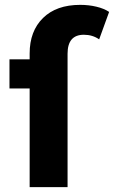

<svg xmlns="http://www.w3.org/2000/svg" viewBox="-20 -770 469 790"><path d="M429 -721 388 -608Q361 -627 325 -627Q258 -627 258 -549V0H102V-406H19V-526H102V-550Q102 -642 157 -696Q212 -750 310 -750Q345 -750 376.5 -742.5Q408 -735 429 -721Z"/></svg>

Font: mBank
Style: Bold
Weight: 700
Designer: Julieta Ulanovsky
Foundry: Julieta Ulanovsky
Version: Version 7.200